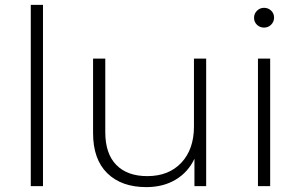

<svg xmlns="http://www.w3.org/2000/svg" viewBox="-20 -762 1231 786"><path d="M106 -742H156V0H106Z M824 -522V0H776V-112Q750 -57 699 -26.5Q648 4 579 4Q477 4 419 -53Q361 -110 361 -217V-522H411V-221Q411 -133 456 -87Q501 -41 583 -41Q671 -41 722.5 -96Q774 -151 774 -244V-522Z M1036 -522H1086V0H1036ZM1020 -689Q1020 -706 1032 -718Q1044 -730 1061 -730Q1078 -730 1090 -718.5Q1102 -707 1102 -690Q1102 -673 1090 -661Q1078 -649 1061 -649Q1044 -649 1032 -660.5Q1020 -672 1020 -689Z"/></svg>

Font: Idrija Light
Style: Regular
Weight: 300
Designer: Julieta Ulanovsky
Foundry: Julieta Ulanovsky
Version: Version 7.200